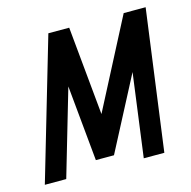

<svg xmlns="http://www.w3.org/2000/svg" viewBox="-124 -580 655 660"><g transform="rotate(-15 203.5 -250.0)"><path d="M-43 0 103.5 -500H177.7L208 -184.6L371.6 -500H449.7L382.3 0H309.1L348.6 -296.4L212.9 -36.6H148.4L122.6 -305.7L33.2 0Z"/></g></svg>

Font: Anka/Coder Narrow
Style: Italic
Weight: 400
Width: 3
Italic angle: -12°
Monospace: yes
Version: Version 001.100